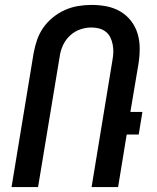

<svg xmlns="http://www.w3.org/2000/svg" viewBox="-20 -762 640 782"><path d="M27 0 117 -546Q122 -573 131 -599.5Q140 -626 156.5 -649.5Q173 -673 196 -691.5Q219 -710 245 -721.5Q271 -733 298.5 -737.5Q326 -742 353 -742Q385 -742 415 -736Q445 -730 470.5 -715Q496 -700 514 -676.5Q532 -653 540.5 -624.5Q549 -596 549 -564.5Q549 -533 544 -502L511 -306H560L545 -214H496L461 0H353L438 -517Q441 -533 441.5 -549Q442 -565 439 -580.5Q436 -596 429.5 -609.5Q423 -623 411 -632.5Q399 -642 384 -646Q369 -650 352 -650Q329 -650 306 -642Q283 -634 264.5 -616.5Q246 -599 236 -576.5Q226 -554 223 -531L135 0Z"/></svg>

Font: Iosevka Semibold Extended
Style: Italic
Weight: 600
Width: 7
Italic angle: -9°
Monospace: yes
Designer: Belleve Invis
Foundry: Belleve Invis
Version: Version 32.5.0; ttfautohint (v1.8.4)